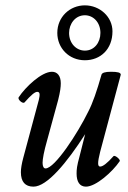

<svg xmlns="http://www.w3.org/2000/svg" viewBox="-20 -684 479 717"><path d="M297 -459C355 -459 400 -500 400 -567C400 -621 353 -664 297 -664C241 -664 194 -621 194 -561C194 -505 237 -459 297 -459ZM297 -495C265 -495 238 -522 238 -561C238 -595 261 -627 297 -627C328 -627 355 -601 355 -561C355 -525 332 -495 297 -495ZM105 13C156 13 230 -77 298 -183L277 -100C267 -64 266 -51 266 -36C266 -6 277 13 301 13C338 13 400 -42 427 -82C431 -88 409 -106 404 -101C380 -74 364 -62 354 -62C344 -62 344 -77 354 -117L431 -405C431 -413 420 -416 394 -416C372 -416 361 -412 359 -405C342 -345 326 -298 309 -266C271 -188 185 -55 150 -55C143 -55 139 -63 139 -76C139 -90 144 -118 156 -160L197 -310C205 -342 207 -359 207 -373C207 -401 194 -416 174 -416C135 -416 75 -359 50 -321C44 -313 66 -294 72 -302C96 -329 110 -341 119 -341C129 -341 130 -332 125 -311L67 -95C61 -73 58 -54 58 -41C58 -5 74 13 105 13Z"/></svg>

Font: Junicode Two Beta SemiCondensed Medium
Style: Italic
Weight: 500
Width: 4
Italic angle: -10°
Version: Version 1.063